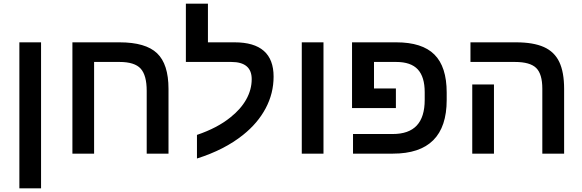

<svg xmlns="http://www.w3.org/2000/svg" viewBox="-20 -833 3158 1041"><path d="M202.6 -603.5V188H85V-603.5Z M775.4 -340.8Q775.4 -424.8 742.7 -460.9Q710 -497.1 627.9 -497.1H490.2V0H372.6V-603.5H627.9Q769.5 -603.5 831.5 -544.4Q893.6 -485.4 893.6 -351.1V0H775.4Z M1047.9 -101.6Q1158.7 -139.2 1229.5 -196.8Q1285.6 -241.2 1315.2 -294.2Q1344.7 -347.2 1344.7 -403.8Q1344.7 -497.1 1233.9 -497.1H987.8V-813H1107.4V-603.5H1252Q1463.4 -603.5 1463.4 -417.5Q1463.4 -326.7 1420.4 -245.8Q1377.4 -165 1297.9 -101.6Q1196.8 -20.5 1047.9 26.4Z M1733.9 -603.5V0H1616.2V-603.5Z M2282.7 -333Q2282.7 -416 2245.4 -456.5Q2208 -497.1 2127.9 -497.1H2007.8V-353.5H2126.5V-247.1H1888.7V-603.5H2128.9Q2268.6 -603.5 2335.2 -537.4Q2401.9 -471.2 2401.9 -331.1V-291Q2401.9 0 2110.4 0H1894V-106.4H2109.4Q2196.8 -106.4 2239.7 -152.6Q2282.7 -198.7 2282.7 -291.5Z M3038.6 -351.1V0H2920.4V-352.1Q2920.4 -431.6 2887.2 -464.4Q2854 -497.1 2771.5 -497.1H2530.8V-603.5H2777.8Q2871.6 -603.5 2929 -577.9Q2986.3 -552.2 3012.5 -496.8Q3038.6 -441.4 3038.6 -351.1ZM2658.2 -375V0H2540.5V-375Z"/></svg>

Font: Arimo SemiBold
Style: Regular
Weight: 600
Designer: Steve Matteson
Foundry: Monotype Imaging Inc.
Version: Version 1.33